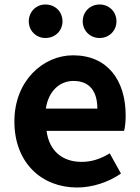

<svg xmlns="http://www.w3.org/2000/svg" viewBox="-20 -820 621 854"><path d="M445 -238H532C536 -252 539 -279 539 -306C539 -462 459 -574 305 -574C172 -574 44 -461 44 -280C44 -95 166 14 323 14C392 14 463 -10 518 -48L468 -138C427 -113 388 -100 343 -100C259 -100 199 -147 187 -238H359ZM228 -429C250 -450 278 -460 307 -460C380 -460 413 -412 413 -337H298H184C190 -378 206 -408 228 -429ZM237 -673C250 -686 258 -705 258 -725C258 -746 250 -765 237 -778C223 -792 204 -800 182 -800C140 -800 108 -767 108 -725C108 -684 140 -651 182 -651C204 -651 223 -659 237 -673ZM369 -778C356 -765 348 -746 348 -725C348 -684 380 -651 423 -651C466 -651 498 -684 498 -725C498 -746 490 -765 477 -778C463 -792 445 -800 423 -800C402 -800 383 -792 369 -778Z"/></svg>

Font: GenSekiGothic2 TW B
Style: Regular
Weight: 700
Version: Version 2.100;PS 2.1;hotconv 16.6.51;makeotf.lib2.5.65220 DE